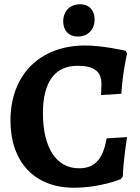

<svg xmlns="http://www.w3.org/2000/svg" viewBox="-20 -867 656 899"><path d="M345 -696C392 -696 423 -729 423 -776C423 -817 399 -847 355 -847C307 -847 276 -814 276 -767C276 -726 300 -696 345 -696ZM326 12C449 12 545 -28 545 -28L555 -40C558 -123 575 -225 575 -225L479 -219C463 -121 423 -79 350 -79C244 -79 181 -174 181 -338C181 -484 238 -559 343 -559C420 -559 455 -533 455 -474C455 -448 453 -422 453 -422L548 -428C555 -534 575 -616 575 -616L569 -629C569 -629 463 -654 379 -654C166 -654 29 -516 29 -303C29 -108 142 12 326 12Z"/></svg>

Font: Alegreya SC
Style: Bold
Weight: 700
Designer: Juan Pablo del Peral
Foundry: Huerta Tipografica
Version: Version 2.007;PS 002.007;hotconv 1.0.88;makeotf.lib2.5.64775